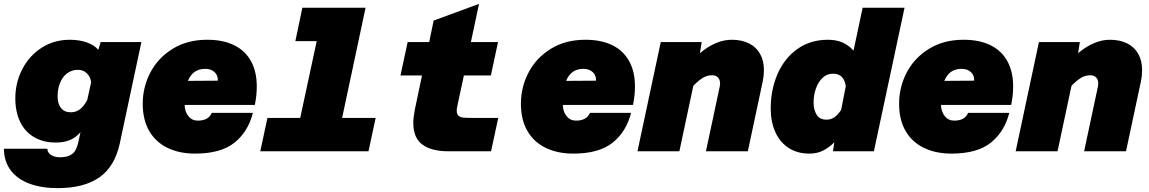

<svg xmlns="http://www.w3.org/2000/svg" viewBox="-55 -780 5925 990"><path d="M464 -563H674L563 -42Q537 79 457.5 134.5Q378 190 242 190Q159 190 97 167Q35 144 0.5 98.5Q-34 53 -35 -13H189Q190 7 208 19Q226 31 256 31Q294 31 316.5 14.5Q339 -2 348 -44L360 -98Q335 -70 304.5 -57.5Q274 -45 233 -45Q168 -45 120.5 -73Q73 -101 48.5 -152.5Q24 -204 24 -273Q24 -354 60 -423.5Q96 -493 160 -534Q224 -575 305 -575Q353 -575 392 -561.5Q431 -548 452 -523ZM310 -201Q338 -201 358.5 -217.5Q379 -234 395 -265L415 -356Q411 -385 392.5 -402.5Q374 -420 347 -420Q316 -420 292 -402.5Q268 -385 255 -353.5Q242 -322 242 -283Q242 -245 259.5 -223Q277 -201 310 -201Z M681 -245Q681 -331 720.5 -406.5Q760 -482 835.5 -528.5Q911 -575 1013 -575Q1095 -575 1152 -547Q1209 -519 1239 -465Q1269 -411 1269 -334Q1269 -288 1259 -239H897Q898 -204 916.5 -181Q935 -158 965 -158Q1020 -158 1037 -198H1249Q1224 -100 1153.5 -44Q1083 12 951 12Q870 12 809 -17.5Q748 -47 714.5 -104.5Q681 -162 681 -245ZM1068 -364Q1070 -390 1052 -407.5Q1034 -425 1003 -425Q939 -425 914 -363Z M1324 -172H1493L1578 -568H1468L1504 -740H1830L1709 -172H1882L1845 0H1287Z M2076 -146Q2076 -173 2084 -215L2121 -391H2010L2047 -563H2158L2181 -674L2415 -760L2373 -563H2513L2476 -391H2337L2303 -233Q2300 -220 2300 -210Q2300 -191 2309.5 -183Q2319 -175 2334.5 -173.5Q2350 -172 2382 -172H2514L2477 0H2256Q2170 0 2123 -34.5Q2076 -69 2076 -146Z M2631 -245Q2631 -331 2670.5 -406.5Q2710 -482 2785.5 -528.5Q2861 -575 2963 -575Q3045 -575 3102 -547Q3159 -519 3189 -465Q3219 -411 3219 -334Q3219 -288 3209 -239H2847Q2848 -204 2866.5 -181Q2885 -158 2915 -158Q2970 -158 2987 -198H3199Q3174 -100 3103.5 -44Q3033 12 2901 12Q2820 12 2759 -17.5Q2698 -47 2664.5 -104.5Q2631 -162 2631 -245ZM3018 -364Q3020 -390 3002 -407.5Q2984 -425 2953 -425Q2889 -425 2864 -363Z M3658 -349Q3658 -369 3647 -380.5Q3636 -392 3617 -392Q3592 -392 3570.5 -379.5Q3549 -367 3520 -338L3448 0H3232L3352 -563H3563L3554 -506Q3637 -575 3718 -575Q3769 -575 3806.5 -556.5Q3844 -538 3864 -502.5Q3884 -467 3884 -418Q3884 -391 3878 -361L3801 0H3585L3656 -333Q3658 -345 3658 -349Z M4346 -519 4393 -740H4609L4451 0H4240L4247 -46Q4217 -17 4187 -2.5Q4157 12 4118 12Q4056 12 4011 -17.5Q3966 -47 3942.5 -99.5Q3919 -152 3919 -220Q3919 -317 3954 -398Q3989 -479 4056 -527Q4123 -575 4214 -575Q4258 -575 4290 -560.5Q4322 -546 4346 -519ZM4207 -163Q4230 -163 4247.5 -175.5Q4265 -188 4282 -213L4306 -335Q4302 -366 4286 -383Q4270 -400 4241 -400Q4208 -400 4185.5 -378Q4163 -356 4151.5 -322Q4140 -288 4140 -251Q4140 -216 4155 -189.5Q4170 -163 4207 -163Z M4581 -245Q4581 -331 4620.5 -406.5Q4660 -482 4735.5 -528.5Q4811 -575 4913 -575Q4995 -575 5052 -547Q5109 -519 5139 -465Q5169 -411 5169 -334Q5169 -288 5159 -239H4797Q4798 -204 4816.5 -181Q4835 -158 4865 -158Q4920 -158 4937 -198H5149Q5124 -100 5053.5 -44Q4983 12 4851 12Q4770 12 4709 -17.5Q4648 -47 4614.5 -104.5Q4581 -162 4581 -245ZM4968 -364Q4970 -390 4952 -407.5Q4934 -425 4903 -425Q4839 -425 4814 -363Z M5608 -349Q5608 -369 5597 -380.5Q5586 -392 5567 -392Q5542 -392 5520.5 -379.5Q5499 -367 5470 -338L5398 0H5182L5302 -563H5513L5504 -506Q5587 -575 5668 -575Q5719 -575 5756.5 -556.5Q5794 -538 5814 -502.5Q5834 -467 5834 -418Q5834 -391 5828 -361L5751 0H5535L5606 -333Q5608 -345 5608 -349Z"/></svg>

Font: Azeret Mono Black
Style: Italic
Weight: 900
Italic angle: -12°
Designer: Martin Vácha
Foundry: Displaay
Version: Version 1.000; Glyphs 3.0.3, build 3074